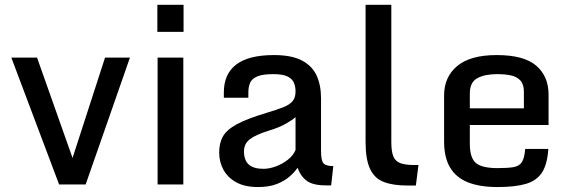

<svg xmlns="http://www.w3.org/2000/svg" viewBox="-20 -756 2330 787"><path d="M26.4 -520H131.8L284.7 -87.9L270.5 -87.4L410.6 -520H512.7L331.1 0H222.2Z M626 -520H731.4V0H626ZM625 -625.5V-736.3H732.4V-625.5Z M1037.6 10.7Q984.4 10.7 949.2 -8.3Q914.1 -27.3 896.2 -59.6Q878.4 -91.8 878.4 -131.3Q878.4 -169.4 893.8 -196.8Q909.2 -224.1 950.9 -246.8Q992.7 -269.5 1072.8 -293.5Q1115.2 -306.2 1141.1 -316.4Q1167 -326.7 1179.2 -341.3Q1191.4 -356 1191.4 -380.9Q1191.4 -401.9 1184.1 -418Q1176.8 -434.1 1157.2 -443.1Q1137.7 -452.1 1100.1 -452.1Q1054.7 -452.1 1033 -442.1Q1011.2 -432.1 1004.6 -415.3Q998 -398.4 998 -377.9V-355.5H897.5V-376.5Q897.5 -453.1 948.5 -491.7Q999.5 -530.3 1103 -530.3Q1174.8 -530.3 1217 -508.3Q1259.3 -486.3 1277.6 -446.8Q1295.9 -407.2 1295.9 -353.5V-137.2Q1295.9 -98.1 1305.9 -86.7Q1315.9 -75.2 1346.2 -75.2L1337.4 3.9H1315.9Q1263.2 3.9 1237.8 -14.6Q1212.4 -33.2 1199.7 -68.4Q1187.5 -50.3 1166.5 -32Q1145.5 -13.7 1114 -1.5Q1082.5 10.7 1037.6 10.7ZM1060.1 -64Q1084 -64 1110.8 -74Q1137.7 -84 1159.9 -101.3Q1182.1 -118.7 1191.4 -141.1V-275.9Q1179.7 -265.1 1152.3 -249.3Q1125 -233.4 1081.1 -220.2Q1026.4 -203.1 1003.2 -184.6Q980 -166 980 -135.7Q980 -99.1 999.8 -81.5Q1019.5 -64 1060.1 -64Z M1478.5 -173.8V-736.3H1584V-173.8Q1584 -136.2 1592 -115.7Q1600.1 -95.2 1620.6 -87.4Q1641.1 -79.6 1678.7 -79.6H1695.3L1684.6 4.4H1648.4Q1591.3 4.4 1553.5 -10Q1515.6 -24.4 1497.1 -63.2Q1478.5 -102.1 1478.5 -173.8Z M1800.3 -176.3V-364.7Q1800.3 -440.4 1854 -485.4Q1907.7 -530.3 2016.1 -530.3Q2127.4 -530.3 2178 -486.8Q2228.5 -443.4 2228.5 -368.2V-243.7H1905.8V-166.5Q1905.8 -109.4 1930.4 -88.1Q1955.1 -66.9 2020 -66.9Q2061.5 -66.9 2085.2 -71Q2108.9 -75.2 2119.4 -92Q2129.9 -108.9 2132.8 -145.5H2227.5Q2223.6 -83 2201.9 -49.3Q2180.2 -15.6 2136 -2.4Q2091.8 10.7 2019 10.7Q1946.3 10.7 1897.7 -8.8Q1849.1 -28.3 1824.7 -69.6Q1800.3 -110.8 1800.3 -176.3ZM2127.4 -312V-379.9Q2127.4 -410.2 2113.3 -425.8Q2099.1 -441.4 2074.5 -446.8Q2049.8 -452.1 2017.1 -452.1Q1967.3 -452.1 1936.5 -435.5Q1905.8 -418.9 1905.8 -373V-312Z"/></svg>

Font: Monda Medium
Style: Regular
Weight: 500
Designer: Vernon Adams
Foundry: Vernon Adams
Version: Version 2.200